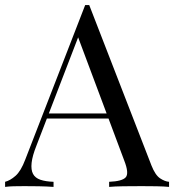

<svg xmlns="http://www.w3.org/2000/svg" viewBox="-27 -733 683 753"><path d="M323 -713 567 -84Q582 -46 601 -33.5Q620 -21 636 -20V0Q616 -2 587 -2.5Q558 -3 529 -3Q490 -3 456 -2.5Q422 -2 401 0V-20Q452 -22 466 -37.5Q480 -53 460 -104L274 -601L290 -614L116 -162Q100 -122 97 -94.5Q94 -67 102.5 -51Q111 -35 131.5 -28Q152 -21 183 -20V0Q155 -2 124.5 -2.5Q94 -3 68 -3Q43 -3 25.5 -2.5Q8 -2 -7 0V-20Q13 -25 34 -43.5Q55 -62 72 -107L307 -713Q311 -713 315 -713Q319 -713 323 -713ZM445 -288V-268H147L157 -288Z"/></svg>

Font: Playfair Display
Style: Regular
Weight: 400
Designer: Claus Eggers Sørensen
Foundry: Claus Eggers Sørensen
Version: Version 1.203